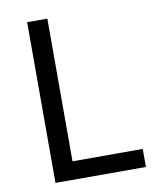

<svg xmlns="http://www.w3.org/2000/svg" viewBox="-81 -777 686 840"><g transform="rotate(-10 262.0 -357.0)"><path d="M499 0V-80.1H187V-713.9H97.2V0Z"/></g></svg>

Font: Noto Reveo Sans
Style: Regular
Weight: 400
Designer: Monotype Design team
Foundry: Monotype Imaging Inc.
Version: Version 1.04